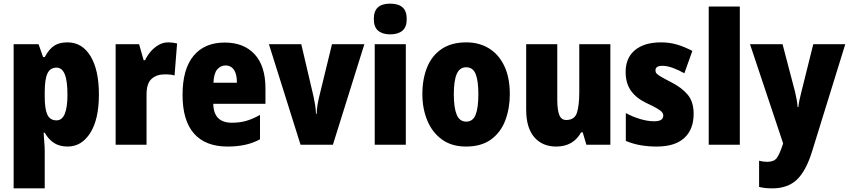

<svg xmlns="http://www.w3.org/2000/svg" viewBox="-20 -796 4671 1056"><path d="M351 -563Q432 -563 478 -487Q524 -411 524 -276Q524 -140 476.5 -65Q429 10 352 10Q308 10 277.5 -9.5Q247 -29 226 -66H220Q222 -34 224 -9Q226 16 226 36V240H55V-553H192L217 -482H226Q251 -528 279.5 -545.5Q308 -563 351 -563ZM291 -424Q256 -424 241 -392Q226 -360 226 -290V-263Q226 -197 240.5 -165.5Q255 -134 291 -134Q351 -134 351 -275Q351 -352 336 -388Q321 -424 291 -424Z M905 -563Q929 -563 954 -557L940 -381Q930 -384 917.5 -385.5Q905 -387 886 -387Q841 -387 813.5 -362Q786 -337 786 -276V0H616V-553H745L770 -465H778Q789 -489 808 -511.5Q827 -534 852 -548.5Q877 -563 905 -563Z M1216 -562Q1321 -562 1380.5 -497.5Q1440 -433 1440 -310V-225H1153Q1155 -121 1255 -121Q1298 -121 1333.5 -131Q1369 -141 1410 -164V-30Q1339 10 1232 10Q1110 10 1047 -61.5Q984 -133 984 -274Q984 -416 1044.5 -489Q1105 -562 1216 -562ZM1221 -436Q1193 -436 1174.5 -414Q1156 -392 1154 -341H1283Q1283 -389 1266.5 -412.5Q1250 -436 1221 -436Z M1633 0 1459 -553H1637L1704 -267Q1709 -245 1713 -220.5Q1717 -196 1718 -170H1722Q1722 -193 1726 -217.5Q1730 -242 1736 -266L1806 -553H1984L1811 0Z M2126 -776Q2170 -776 2193.5 -756Q2217 -736 2217 -691Q2217 -647 2193 -627Q2169 -607 2126 -607Q2084 -607 2060 -627Q2036 -647 2036 -691Q2036 -736 2059 -756Q2082 -776 2126 -776ZM2212 -553V0H2041V-553Z M2784 -278Q2784 -201 2759.5 -135Q2735 -69 2681.5 -29.5Q2628 10 2543 10Q2464 10 2410.5 -29Q2357 -68 2330 -133.5Q2303 -199 2303 -278Q2303 -361 2329 -425.5Q2355 -490 2409 -526.5Q2463 -563 2545 -563Q2616 -563 2670 -529.5Q2724 -496 2754 -432.5Q2784 -369 2784 -278ZM2476 -277Q2476 -203 2492 -165Q2508 -127 2544 -127Q2581 -127 2596 -165Q2611 -203 2611 -278Q2611 -352 2596 -389Q2581 -426 2544 -426Q2508 -426 2492 -389Q2476 -352 2476 -277Z M3337 -553V0H3205L3185 -68H3176Q3133 10 3039 10Q2963 10 2918.5 -41.5Q2874 -93 2874 -193V-553H3045V-248Q3045 -192 3056 -164Q3067 -136 3094 -136Q3141 -136 3153.5 -177Q3166 -218 3166 -289V-553Z M3795 -170Q3795 -84 3743.5 -37Q3692 10 3592 10Q3546 10 3504.5 3Q3463 -4 3422 -21V-174Q3459 -154 3500.5 -141.5Q3542 -129 3578 -129Q3628 -129 3628 -160Q3628 -170 3621.5 -178.5Q3615 -187 3595 -199Q3575 -211 3534 -230Q3478 -257 3449.5 -298Q3421 -339 3421 -400Q3421 -478 3472.5 -520.5Q3524 -563 3616 -563Q3662 -563 3703 -551Q3744 -539 3788 -516L3744 -393Q3714 -410 3682 -422Q3650 -434 3623 -434Q3585 -434 3585 -409Q3585 -399 3591 -392Q3597 -385 3615.5 -374Q3634 -363 3673 -343Q3730 -314 3762.5 -275Q3795 -236 3795 -170Z M4049 0H3878V-760H4049Z M4105 -553H4284L4353 -290Q4358 -269 4362 -246.5Q4366 -224 4367 -207H4371Q4374 -239 4387 -288L4453 -553H4629L4447 35Q4413 145 4362.5 192.5Q4312 240 4227 240Q4206 240 4188 238Q4170 236 4155 232V88Q4176 94 4200 94Q4236 94 4251.5 74Q4267 54 4285 0L4287 -8Z"/></svg>

Font: Noto Sans Myanmar Condensed Black
Style: Regular
Weight: 900
Width: 3
Designer: Monotype Design Team
Foundry: Monotype Imaging Inc.
Version: Version 2.107; ttfautohint (v1.8.4.7-5d5b)